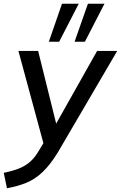

<svg xmlns="http://www.w3.org/2000/svg" viewBox="-48 -775 644 1022"><path d="M-11 227 -28 145Q21 135 55 121Q89 107 113.5 85Q138 63 159 27L183 -13L50 -504H155L251 -117L469 -504H576L260 36Q219 103 178 141.5Q137 180 91 198.5Q45 217 -11 227ZM349 -553 420 -755H508L404 -553ZM212 -553 282 -755H371L267 -553Z"/></svg>

Font: Mulish SemiBold
Style: Italic
Weight: 600
Italic angle: -9°
Designer: Vernon Adams
Foundry: Vernon Adams
Version: Version 3.603; ttfautohint (v1.8.3)